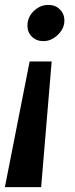

<svg xmlns="http://www.w3.org/2000/svg" viewBox="-40 -530 305 784"><path d="M128 234H-20L81 -279H171ZM72 -425Q72 -460 98 -485Q124 -510 158 -510Q186 -510 204.5 -491.5Q223 -473 223 -446Q223 -424 210.5 -405Q198 -386 178.5 -374Q159 -362 137 -362Q109 -362 90.5 -380Q72 -398 72 -425Z"/></svg>

Font: Rosario Light
Style: Bold Italic
Weight: 700
Italic angle: -8.05°
Version: Version 1.101; ttfautohint (v1.8.1.43-b0c9)